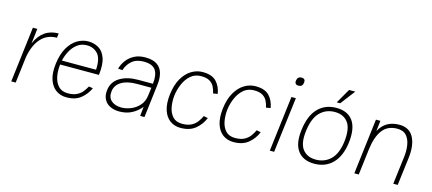

<svg xmlns="http://www.w3.org/2000/svg" viewBox="-53 -1175 3766 1672"><g transform="rotate(15 1830.5 -339.5)"><path d="M73 0 134 -500H174L158 -365Q220 -510 364 -510L359 -470Q272 -470 217 -409.5Q162 -349 142 -238L113 0Z M738 -132 775 -126Q749 -68 699.5 -28.5Q650 11 570 10Q517 10 476.5 -19Q436 -48 416.5 -105.5Q397 -163 408 -250Q419 -337 452 -394.5Q485 -452 532.5 -481Q580 -510 634 -510Q684 -510 725.5 -486Q767 -462 787.5 -405.5Q808 -349 796 -252H446V-250Q439 -194 449 -143Q459 -92 489.5 -59.5Q520 -27 575 -27Q623 -27 654.5 -42.5Q686 -58 705 -82Q724 -106 738 -132ZM629 -474Q581 -474 545.5 -448Q510 -422 486.5 -380Q463 -338 452 -289H760Q766 -390 728.5 -432Q691 -474 629 -474Z M1048 10Q1001 10 965 -7.5Q929 -25 911 -59.5Q893 -94 899 -143Q908 -219 973 -259Q1038 -299 1138 -299H1270Q1280 -380 1252 -422.5Q1224 -465 1144 -465Q1077 -465 1037 -430Q997 -395 983 -345L943 -348Q954 -388 980 -423.5Q1006 -459 1048 -481.5Q1090 -504 1147 -504Q1217 -504 1255 -477.5Q1293 -451 1305.5 -404.5Q1318 -358 1310 -299L1274 0H1235L1244 -84Q1210 -42 1161.5 -16Q1113 10 1048 10ZM1057 -28Q1100 -28 1143.5 -46Q1187 -64 1219 -100.5Q1251 -137 1257 -193L1266 -262H1135Q1047 -262 996 -230Q945 -198 939 -143Q932 -87 966 -57.5Q1000 -28 1057 -28Z M1600 10Q1546 10 1505.5 -19Q1465 -48 1446 -105.5Q1427 -163 1437 -249Q1448 -337 1481.5 -394.5Q1515 -452 1562.5 -481Q1610 -510 1664 -510Q1747 -510 1787 -468.5Q1827 -427 1838 -360L1798 -353Q1791 -386 1777.5 -412.5Q1764 -439 1736.5 -455.5Q1709 -472 1660 -472Q1605 -472 1567 -439.5Q1529 -407 1506.5 -356Q1484 -305 1477 -249Q1471 -194 1480.5 -143.5Q1490 -93 1520 -60.5Q1550 -28 1605 -28Q1656 -28 1688 -45Q1720 -62 1739 -88Q1758 -114 1771 -142L1809 -134Q1784 -73 1733.5 -31.5Q1683 10 1600 10Z M2077 10Q2023 10 1982.5 -19Q1942 -48 1923 -105.5Q1904 -163 1914 -249Q1925 -337 1958.5 -394.5Q1992 -452 2039.5 -481Q2087 -510 2141 -510Q2224 -510 2264 -468.5Q2304 -427 2315 -360L2275 -353Q2268 -386 2254.5 -412.5Q2241 -439 2213.5 -455.5Q2186 -472 2137 -472Q2082 -472 2044 -439.5Q2006 -407 1983.5 -356Q1961 -305 1954 -249Q1948 -194 1957.5 -143.5Q1967 -93 1997 -60.5Q2027 -28 2082 -28Q2133 -28 2165 -45Q2197 -62 2216 -88Q2235 -114 2248 -142L2286 -134Q2261 -73 2210.5 -31.5Q2160 10 2077 10Z M2466 -648Q2471 -686 2508 -686Q2544 -686 2539 -648Q2534 -611 2499 -611Q2462 -611 2466 -648ZM2465 -500H2505L2443 0H2404Z M2934 -689H2990L2889 -557H2858ZM2624 -245Q2640 -377 2704 -443.5Q2768 -510 2870 -510Q2971 -510 3019 -443.5Q3067 -377 3051 -245Q3035 -121 2971 -55.5Q2907 10 2806 10Q2705 10 2656.5 -55.5Q2608 -121 2624 -245ZM2810 -28Q2889 -28 2943 -80.5Q2997 -133 3011 -245Q3025 -364 2984.5 -418Q2944 -472 2865 -472Q2786 -472 2732 -418Q2678 -364 2664 -245Q2650 -133 2691 -80.5Q2732 -28 2810 -28Z M3166 0 3227 -500H3267L3256 -405Q3285 -459 3330 -484.5Q3375 -510 3437 -510Q3527 -510 3565 -439Q3603 -368 3588 -249L3557 0H3517L3548 -249Q3555 -304 3547.5 -355Q3540 -406 3512 -439Q3484 -472 3428 -472Q3341 -472 3295 -410.5Q3249 -349 3235 -238L3206 0Z"/></g></svg>

Font: Haskoy ExtraLight
Style: Italic
Weight: 200
Designer: Ertekin Erdin
Foundry: Ertekin Erdin
Version: Version 2.000; ttfautohint (v1.8.4.7-5d5b)